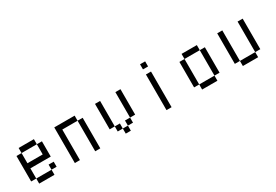

<svg xmlns="http://www.w3.org/2000/svg" viewBox="33 -1302 2934 2041"><g transform="rotate(-30 1500.0 -281.0)"><path d="M312.5 -125H375V-62.5H312.5ZM125 -62.5H312.5V0H125ZM62.5 -375H125V-250H312.5V-375H375V-187.5H125V-62.5H62.5ZM125 -437.5H312.5V-375H125Z M812.5 -375H875V0H812.5ZM562.5 -437.5H812.5V-375H625V0H562.5Z M1312.5 -437.5H1375V-125H1312.5ZM1250 -125H1312.5V-62.5H1250ZM1187.5 -62.5H1250V0H1187.5ZM1125 -125H1187.5V-62.5H1125ZM1062.5 -437.5H1125V-125H1062.5Z M1687.5 -437.5H1750V0H1687.5ZM1687.5 -562.5H1750V-500H1687.5Z M2312.5 -375H2375V-62.5H2312.5ZM2125 -62.5H2312.5V0H2125ZM2062.5 -375H2125V-62.5H2062.5ZM2125 -437.5H2312.5V-375H2125Z M2812.5 -437.5H2875V-62.5H2812.5ZM2625 -62.5H2812.5V0H2625ZM2562.5 -437.5H2625V-62.5H2562.5Z"/></g></svg>

Font: Pixel Operator Mono
Style: Regular
Weight: 400
Monospace: yes
Designer: Jayvee Enaguas (HarvettFox96)
Version: 2016.04.25